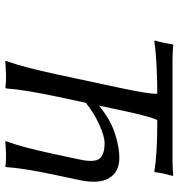

<svg xmlns="http://www.w3.org/2000/svg" viewBox="6 -694 691 744"><g transform="rotate(90 352.0 -322.5)"><path d="M321.8 -444.8Q345.7 -558.6 343.8 -585.9Q284.2 -585.9 232.9 -583Q181.6 -580.1 160.2 -577.1L139.2 -574.2L137.7 -578.1Q145.5 -601.1 152.3 -645L154.8 -647.9Q178.2 -645 213.9 -645H600.1Q636.2 -645 660.6 -647.9L662.1 -645Q649.9 -602.1 647.9 -578.1L645 -574.2Q579.6 -586.4 445.8 -585.9Q431.6 -558.1 407.7 -444.8L389.6 -359.9Q443.4 -404.3 497.1 -421.6Q550.8 -439 591.3 -439Q647 -439 670.7 -399.2Q694.3 -359.4 678.2 -284.2L656.2 -180.2Q632.3 -66.9 627.9 0L625.5 2.9Q612.3 0 578.1 0L528.3 2.9L527.8 0Q551.3 -63.5 576.2 -180.2L598.6 -285.2Q610.8 -342.8 595.2 -362.3Q579.6 -381.8 534.2 -381.8Q510.3 -381.8 464.8 -361.8Q419.4 -341.8 378.9 -309.1L355.5 -200.2Q328.1 -70.8 323.2 0L320.3 2.9Q303.7 0 270 0L217.3 2.9L216.8 0Q241.2 -67.9 269.5 -200.2Z"/></g></svg>

Font: Linux Biolinum
Style: Italic
Weight: 400
Italic angle: -12°
Designer: Philipp H. Poll
Foundry: Philipp H. Poll
Version: Version 1.1.3 ; ttfautohint (v0.9)